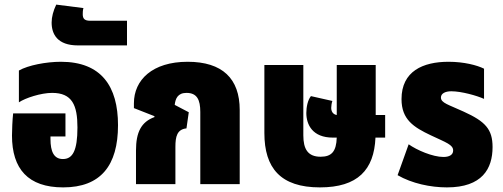

<svg xmlns="http://www.w3.org/2000/svg" viewBox="-20 -799 2183 833"><path d="M254 14C417 14 492 -81 492 -256C492 -424 420 -531 244 -531C181 -531 102 -516 62 -493V-355C90 -374 158 -396 206 -396C293 -396 316 -343 316 -246C316 -145 295 -109 253 -109C214 -109 199 -141 199 -196V-207H264V-307H37C34 -281 32 -234 32 -211C32 -66 102 14 254 14Z M318 -602H531V-709H371C347 -709 339 -718 339 -737C339 -744 339 -754 342 -764L224 -779C211 -752 204 -725 204 -701C204 -651 229 -602 318 -602Z M570 0H741V-162C741 -206 748 -238 789 -242L799 -312L738 -344C741 -371 751 -396 789 -396C835 -396 849 -366 849 -313V0H1020V-322C1020 -458 945 -531 794 -531C641 -531 561 -452 561 -351V-330L650 -295V-291C593 -270 570 -226 570 -146Z M1368 14C1532 14 1603 -62 1609 -202H1651V-300H1610V-517H1441V-300C1424 -303 1417 -316 1417 -331C1417 -339 1419 -353 1422 -361L1329 -382C1315 -365 1309 -334 1309 -309C1309 -258 1336 -202 1424 -202H1441C1439 -142 1419 -119 1371 -119C1315 -119 1296 -153 1296 -212V-517H1127V-222C1127 -70 1197 14 1368 14Z M1919 14C2072 14 2117 -67 2117 -161C2117 -238 2086 -272 1991 -315C1926 -345 1893 -352 1893 -376C1893 -393 1911 -403 1938 -403C1982 -403 2049 -384 2080 -370V-501C2050 -516 1993 -531 1926 -531C1815 -531 1722 -490 1722 -369C1722 -280 1775 -247 1849 -212C1917 -180 1946 -171 1946 -146C1946 -127 1929 -118 1904 -118C1857 -118 1788 -148 1753 -173L1705 -39C1767 -3 1848 14 1919 14Z"/></svg>

Font: Noto Sans Thai UI Cond Blk
Style: Regular
Weight: 900
Width: 3
Designer: Monotype Design Team
Foundry: Monotype Imaging Inc.
Version: Version 2.000